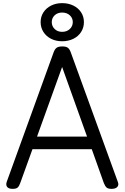

<svg xmlns="http://www.w3.org/2000/svg" viewBox="-20 -1190 795 1224"><path d="M61 14Q35 14 25.5 1.5Q16 -11 23 -31L321 -854Q329 -877 341 -885.5Q353 -894 377 -894Q401 -894 412.5 -885.5Q424 -877 432 -854L731 -31Q739 -11 728 1.5Q717 14 691 14Q669 14 659.5 5.5Q650 -3 642 -23L565 -239H187L109 -23Q102 -3 92.5 5.5Q83 14 61 14ZM216 -319H535L376 -763ZM376 -927Q337 -927 306 -942.5Q275 -958 257 -986Q239 -1014 239 -1049Q239 -1084 257 -1111.5Q275 -1139 306 -1154.5Q337 -1170 376 -1170Q416 -1170 447.5 -1154.5Q479 -1139 497 -1111.5Q515 -1084 515 -1049Q515 -1014 497 -986Q479 -958 447.5 -942.5Q416 -927 376 -927ZM376 -987Q406 -987 425 -1005Q444 -1023 444 -1049Q444 -1075 425 -1092.5Q406 -1110 376 -1110Q347 -1110 328.5 -1092.5Q310 -1075 310 -1049Q310 -1023 328.5 -1005Q347 -987 376 -987Z"/></svg>

Font: Playwrite HR Lijeva
Style: Regular
Weight: 400
Designer: Veronika Burian, José Scaglione
Foundry: TypeTogether
Version: Version 1.002